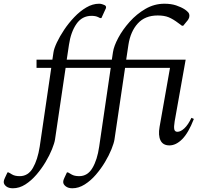

<svg xmlns="http://www.w3.org/2000/svg" viewBox="-146 -770 1092 1030"><path d="M-77 240Q-100 240 -113 229.5Q-126 219 -126 206Q-126 197 -120 185L-106 155H-100L-81 166Q-66 175 -40 175Q5 175 30.5 131Q56 87 67 17L129 -406H50V-450H135L141 -490Q144 -510 159 -542Q174 -574 198 -610Q222 -646 252.5 -678Q283 -710 317 -730Q351 -750 386 -750Q394 -750 402 -747.5Q410 -745 414 -743Q423 -739 423 -731Q423 -726 420 -721Q417 -716 414 -708L398 -673H391L381 -678Q367 -685 345 -685Q294 -685 264 -641.5Q234 -598 224 -530L212 -450H454L460 -490Q465 -523 488.5 -567Q512 -611 549.5 -653Q587 -695 634.5 -722.5Q682 -750 736 -750Q772 -750 799 -741Q826 -732 846 -719Q856 -712 863 -704.5Q870 -697 870 -685Q870 -676 865 -667.5Q860 -659 855 -654L837 -632H830L811 -646Q782 -668 758.5 -677.5Q735 -687 700 -687Q632 -687 593 -644Q554 -601 543 -530L531 -450H850L791 -119Q786 -89 789 -76Q792 -63 806 -63Q823 -63 843 -81.5Q863 -100 881 -138L894 -132Q865 -57 831.5 -23.5Q798 10 763 10Q728 10 715 -17Q702 -44 710 -89L766 -406H525L468 -21Q465 -2 452 30.5Q439 63 417.5 99Q396 135 368.5 167Q341 199 308.5 219.5Q276 240 242 240Q220 240 206.5 229.5Q193 219 193 206Q193 197 199 185L213 155H219L238 166Q253 175 279 175Q324 175 350 131Q376 87 386 17L448 -406H206L149 -21Q146 -2 133 30.5Q120 63 98.5 99Q77 135 49.5 167Q22 199 -10 219.5Q-42 240 -77 240Z"/></svg>

Font: Spectral
Style: Italic
Weight: 400
Italic angle: -10°
Designer: Jean-Baptiste Levee
Foundry: Production Type
Version: Version 2.001